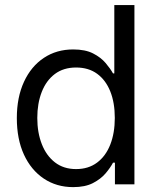

<svg xmlns="http://www.w3.org/2000/svg" viewBox="-20 -748 641 779"><path d="M276.9 11.2Q209.5 11.2 157.7 -23.4Q106 -58.1 77.1 -120.8Q48.3 -183.6 48.3 -269Q48.3 -353.5 77.4 -416.3Q106.4 -479 158 -513.2Q209.5 -547.4 276.9 -547.4Q326.2 -547.4 357.7 -531.2Q389.2 -515.1 408.4 -492.4Q427.7 -469.7 438.5 -450.2H443.8V-727.5H525.4V0H446.3V-87.9H438.5Q427.7 -67.4 408.2 -44.4Q388.7 -21.5 356.9 -5.1Q325.2 11.2 276.9 11.2ZM288.6 -62Q338.9 -62 374 -88.4Q409.2 -114.7 427.5 -161.6Q445.8 -208.5 445.8 -269.5Q445.8 -331.1 427.5 -377Q409.2 -422.9 374.3 -448.5Q339.4 -474.1 288.6 -474.1Q237.8 -474.1 202.6 -447.8Q167.5 -421.4 149.4 -375Q131.3 -328.6 131.3 -269.5Q131.3 -210 149.7 -163.1Q168 -116.2 203.1 -89.1Q238.3 -62 288.6 -62Z"/></svg>

Font: V-Inter
Style: Regular-375
Weight: 375
Designer: Rasmus Andersson
Foundry: rsms
Version: Version 4.000;git-4146feb